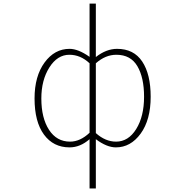

<svg xmlns="http://www.w3.org/2000/svg" viewBox="-20 -814 1040 1077"><path d="M517.6 -459V-67.4Q571.3 -19.5 630.9 -19.5Q700.2 -19.5 744.1 -90.3Q788.1 -161.1 788.1 -271.5Q788.1 -378.9 750.5 -442.9Q712.9 -506.8 632.8 -506.8Q571.3 -506.8 517.6 -459ZM482.4 -69.3V-459Q431.6 -506.8 369.1 -506.8Q301.8 -506.8 256.8 -435.5Q211.9 -364.3 211.9 -261.7Q211.9 -152.3 254.9 -85.9Q297.9 -19.5 373 -19.5Q429.7 -19.5 482.4 -69.3ZM482.4 243.2V-33.2Q429.7 12.7 370.1 12.7Q279.3 12.7 226.6 -59.1Q173.8 -130.9 173.8 -261.7Q173.8 -386.7 230 -463.4Q286.1 -540 370.1 -540Q418.9 -540 482.4 -495.1V-793.9H517.6V-494.1Q576.2 -540 636.7 -540Q730.5 -540 777.8 -468.8Q825.2 -397.5 825.2 -271.5Q825.2 -141.6 769 -64.5Q712.9 12.7 629.9 12.7Q579.1 12.7 517.6 -33.2V243.2Z"/></svg>

Font: Gen Shin Gothic Monospace ExtraLight
Style: Regular
Weight: 200
Designer: [Source Han Sans]
Ryoko NISHIZUKA  (kana & ideographs); Paul D. Hunt (Latin, Greek & Cyrillic); Wenlong ZHANG  (bopomofo
Version: Version 1.002.20150607